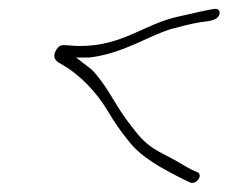

<svg xmlns="http://www.w3.org/2000/svg" viewBox="-20 -439 516 434"><path d="M107 -326C97 -309 106 -301 117 -295C163 -269 199 -229 223 -189C239 -162 253 -142 271 -120C299 -83 348 -57 398 -32L411 -26C424 -22 440 -43 426 -50L414 -55C406 -59 396 -65 384 -72C361 -86 331 -98 313 -114C294 -129 279 -152 264 -171C240 -204 218 -251 187 -282L152 -309H182C235 -315 280 -337 320 -355C336 -362 358 -372 377 -376C380 -377 414 -386 434 -389C447 -391 472 -391 476 -407C478 -414 473 -420 466 -419C443 -416 405 -406 385 -402C305 -385 259 -335 160 -335C144 -335 136 -337 122 -337C115 -336 112 -334 107 -326ZM187 -282Z"/></svg>

Font: Stray Cat
Style: LtCnObl
Weight: 300
Version: Version 1.0